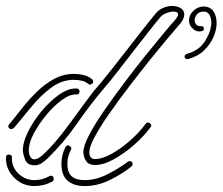

<svg xmlns="http://www.w3.org/2000/svg" viewBox="-40 -616 750 647"><path d="M76 -59Q52 -59 44.5 -78.5Q37 -98 37 -111Q37 -136 54 -171Q71 -206 98.5 -239.5Q126 -273 157 -295.5Q188 -318 216 -318Q228 -318 228 -308Q228 -304 225.5 -300.5Q223 -297 218 -298Q196 -299 168.5 -279Q141 -259 115.5 -228Q90 -197 73.5 -165.5Q57 -134 57 -111Q57 -97 62 -88Q67 -79 76 -79Q88 -79 106.5 -96Q125 -113 145.5 -137Q166 -161 182 -182.5Q198 -204 204 -212Q228 -244 251 -276Q274 -308 299 -336Q314 -354 338.5 -385Q363 -416 390.5 -451.5Q418 -487 443.5 -519.5Q469 -552 485 -571Q496 -584 511 -590Q526 -596 540 -596Q557 -596 569 -588.5Q581 -581 581 -567Q581 -553 567 -536Q554 -521 526.5 -488.5Q499 -456 464.5 -413Q430 -370 394.5 -323.5Q359 -277 328.5 -233.5Q298 -190 279.5 -155.5Q261 -121 261 -104Q261 -80 280 -80Q304 -80 335 -97Q366 -114 397.5 -141.5Q429 -169 451 -199Q454 -203 459 -203Q464 -203 468 -198Q472 -193 467 -187Q445 -157 412 -128Q379 -99 344 -79.5Q309 -60 280 -60Q259 -60 250 -73.5Q241 -87 241 -104Q241 -124 260 -160.5Q279 -197 310.5 -242.5Q342 -288 378 -336Q414 -384 449.5 -428Q485 -472 512 -504.5Q539 -537 551 -550Q560 -561 560 -567Q560 -577 544 -577Q534 -577 521 -572Q508 -567 501 -559Q485 -540 459.5 -507.5Q434 -475 406 -439Q378 -403 354 -372Q330 -341 315 -324Q264 -264 219.5 -199.5Q175 -135 119 -81Q112 -74 101 -66.5Q90 -59 76 -59ZM-2 -181Q-7 -181 -10.5 -185.5Q-14 -190 -10 -196Q10 -220 33 -249.5Q56 -279 83.5 -306Q111 -333 142.5 -350Q174 -367 209 -367Q224 -367 240.5 -363.5Q257 -360 270 -349Q274 -346 274 -341Q274 -336 268.5 -332.5Q263 -329 258 -333Q248 -341 235.5 -344Q223 -347 209 -347Q168 -347 132.5 -320.5Q97 -294 66.5 -257Q36 -220 8 -186Q3 -181 -2 -181ZM245 11Q209 11 188 -7Q167 -25 167 -64Q167 -79 170.5 -93.5Q174 -108 181 -121Q184 -126 189 -126Q194 -126 198 -121.5Q202 -117 199 -111Q187 -90 187 -64Q187 -35 201.5 -22Q216 -9 245 -9Q283 -9 321.5 -28.5Q360 -48 391 -71Q393 -73 397 -73Q407 -73 407 -62Q407 -58 403 -55Q372 -30 330.5 -9.5Q289 11 245 11ZM76 11Q36 11 7.5 -17.5Q-21 -46 -20 -86Q-20 -95 -10 -95Q-6 -95 -2.5 -92.5Q1 -90 0 -85Q-1 -53 22 -31Q45 -9 76 -9Q102 -9 126 -22Q130 -24 131 -24Q141 -24 141 -13Q141 -7 136 -4Q108 11 76 11ZM591 -417Q582 -417 582 -426Q582 -431 589 -434Q632 -446 652 -479Q672 -512 672 -540Q672 -556 665.5 -566.5Q659 -577 647 -577Q631 -577 623.5 -567.5Q616 -558 616 -548Q616 -539 621.5 -533Q627 -527 636 -528H638Q647 -528 647 -519Q647 -512 640 -511Q623 -507 610 -519Q597 -531 597 -547Q597 -566 612 -580Q627 -594 646 -594Q668 -594 679 -578Q690 -562 690 -538Q690 -516 679.5 -491.5Q669 -467 648 -446.5Q627 -426 594 -417Z"/></svg>

Font: Neonderthaw
Style: Regular
Weight: 400
Designer: Robert E. Leuschke
Foundry: Robert E. Leuschke
Version: Version 1.010; ttfautohint (v1.8.3)